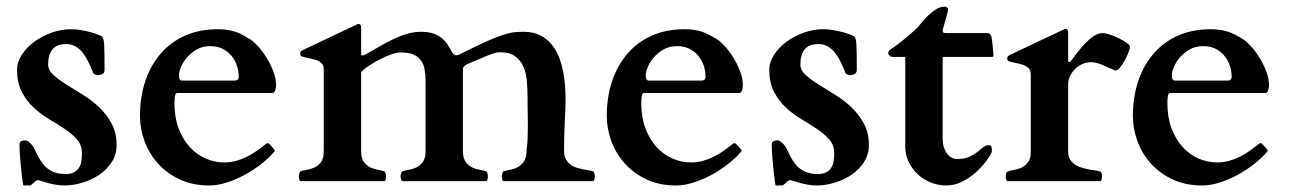

<svg xmlns="http://www.w3.org/2000/svg" viewBox="-20 -549 3915 582"><path d="M96.2 -2.9Q91.8 -2.9 88.4 -0.5Q85 2 81.8 5.1Q78.6 8.3 75.7 10.7Q72.8 13.2 68.8 13.2H51.3Q50.3 13.2 48.3 -1Q46.4 -15.1 44.2 -34.9Q42 -54.7 40.5 -75.9Q39.1 -97.2 39.1 -111.3Q39.1 -119.1 44.7 -121.3Q50.3 -123.5 56.6 -123.5Q60.1 -123.5 64.2 -121.1Q68.4 -118.7 72 -115Q75.7 -111.3 78.6 -107.4Q81.5 -103.5 83 -100.6Q91.3 -82.5 99.6 -67.9Q107.9 -53.2 118.7 -43Q129.4 -32.7 144 -27.1Q158.7 -21.5 179.2 -21.5Q194.8 -21.5 204.6 -26.9Q214.4 -32.2 219.7 -41Q225.1 -49.8 226.8 -61Q228.5 -72.3 228.5 -84.5Q228.5 -108.9 213.9 -125.7Q199.2 -142.6 177.5 -157.2Q155.8 -171.9 130.1 -187Q104.5 -202.1 82.8 -222.2Q61 -242.2 46.4 -269.8Q31.7 -297.4 31.7 -337.9Q31.7 -361.3 46.4 -383.5Q61 -405.8 84.5 -422.9Q107.9 -439.9 137 -450.2Q166 -460.4 194.8 -460.4Q210 -460.4 225.3 -457.8Q240.7 -455.1 253.7 -451.7Q266.6 -448.2 275.6 -444.8Q284.7 -441.4 287.1 -439.9Q290.5 -437.5 292.7 -432.4Q294.9 -427.2 295.7 -416Q296.4 -404.8 296.6 -386Q296.9 -367.2 296.9 -336.9Q296.9 -328.6 290.8 -325Q284.7 -321.3 278.8 -321.3Q273.4 -321.3 268.3 -323.2Q263.2 -325.2 261.7 -329.6Q255.9 -344.7 248.5 -360.1Q241.2 -375.5 231.7 -387.9Q222.2 -400.4 209.5 -408Q196.8 -415.5 180.2 -415.5Q170.4 -415.5 160.6 -413.1Q150.9 -410.6 143.1 -403.6Q135.3 -396.5 130.6 -384.3Q126 -372.1 126 -353Q126 -336.4 141.4 -322.3Q156.7 -308.1 179.7 -293.7Q202.6 -279.3 229.7 -262.7Q256.8 -246.1 279.8 -224.6Q302.7 -203.1 318.1 -175Q333.5 -147 333.5 -108.9Q333.5 -80.6 318.8 -57.9Q304.2 -35.2 281.2 -19.5Q258.3 -3.9 230.2 4.6Q202.1 13.2 175.3 13.2Q161.6 13.2 147.9 10.7Q134.3 8.3 123 5.1Q111.8 2 104.5 -0.5Q97.2 -2.9 96.2 -2.9Z M404.3 -197.8Q404.3 -254.9 420.4 -303Q436.5 -351.1 466.8 -386.2Q497.1 -421.4 540.8 -440.9Q584.5 -460.4 640.1 -460.4Q656.7 -460.4 669.9 -458.3Q683.1 -456.1 694.1 -452.4Q705.1 -448.7 714.6 -443.6Q724.1 -438.5 733.9 -432.6Q745.1 -426.8 759.5 -411.6Q773.9 -396.5 786.6 -376.5Q799.3 -356.4 808.1 -333.7Q816.9 -311 816.9 -290Q816.9 -283.2 814.2 -275.1Q811.5 -267.1 805.2 -267.1H517.1Q512.2 -267.1 510.5 -258.3Q508.8 -249.5 508.8 -236.8Q508.8 -193.8 521.2 -160.4Q533.7 -127 554.7 -103.8Q575.7 -80.6 603 -68.6Q630.4 -56.6 660.6 -56.6Q679.7 -56.6 697.3 -61.8Q714.8 -66.9 731 -75.2Q747.1 -83.5 761.2 -93.8Q775.4 -104 788.1 -114.3Q791 -115.2 792 -115.2Q793.5 -115.2 795.9 -112.8Q800.3 -108.9 804.7 -103.8Q809.1 -98.6 811.5 -95.2Q813 -93.8 813 -92.3Q813 -90.8 811 -88.9Q794.9 -69.8 771.5 -51.5Q748 -33.2 721.4 -18.8Q694.8 -4.4 667 4.4Q639.2 13.2 614.3 13.2Q564 13.2 524.9 -5.1Q485.8 -23.4 459 -53.2Q432.1 -83 418.2 -120.8Q404.3 -158.7 404.3 -197.8ZM690.9 -304.7Q703.6 -304.7 703.6 -315.9Q703.6 -335 697.5 -351.8Q691.4 -368.7 680.2 -381.6Q668.9 -394.5 653.1 -401.9Q637.2 -409.2 617.7 -409.2Q594.2 -409.2 576.7 -399.2Q559.1 -389.2 546.9 -375Q534.7 -360.8 528.6 -345.7Q522.5 -330.6 522.5 -319.8Q522.5 -311.5 524.9 -308.1Q527.3 -304.7 531.2 -304.7Z M1059.1 -473.6Q1061 -474.6 1063.2 -475.6Q1065.4 -476.6 1066.4 -476.6Q1074.7 -476.6 1074.7 -464.8V-383.8Q1075.2 -380.9 1078.6 -380.9Q1081.5 -380.9 1085.4 -382.8Q1107.4 -394.5 1128.4 -407Q1149.4 -419.4 1170.7 -429.7Q1191.9 -439.9 1213.4 -446.3Q1234.9 -452.6 1256.8 -452.6Q1278.8 -452.6 1293.9 -447.3Q1309.1 -441.9 1319.3 -433.3Q1329.6 -424.8 1336.2 -414.8Q1342.8 -404.8 1347.7 -395.5Q1348.1 -394 1349.6 -391.8Q1351.1 -389.6 1353.3 -387.2Q1355.5 -384.8 1357.7 -383.1Q1359.9 -381.3 1362.3 -381.3Q1369.1 -381.8 1376.5 -385.7Q1423.8 -409.7 1453.9 -423.1Q1483.9 -436.5 1504.2 -443.1Q1524.4 -449.7 1538.3 -451.2Q1552.2 -452.6 1566.9 -452.6Q1595.7 -452.6 1616.5 -442.4Q1637.2 -432.1 1651.4 -415.3Q1665.5 -398.4 1674.1 -376.7Q1682.6 -355 1687 -332.3Q1691.4 -309.6 1692.9 -287.4Q1694.3 -265.1 1694.3 -247.1Q1694.3 -230 1693.6 -215.3Q1692.9 -200.7 1692.1 -183.3Q1691.4 -166 1690.7 -144Q1689.9 -122.1 1689.9 -90.8Q1689.9 -76.2 1695.3 -66.4Q1700.7 -56.6 1709.2 -50.3Q1717.8 -43.9 1728 -40.8Q1738.3 -37.6 1748 -35.6Q1757.8 -33.7 1765.9 -32.5Q1773.9 -31.2 1778.3 -29.3Q1780.3 -28.3 1781.7 -22.9Q1783.2 -17.6 1783.2 -15.1Q1783.2 -12.2 1782.2 -6.6Q1781.2 -1 1778.3 0H1505.9Q1502.9 -1 1502 -6.6Q1501 -12.2 1501 -15.1Q1501 -17.6 1502.4 -22.9Q1503.9 -28.3 1505.9 -29.3Q1512.2 -32.2 1523.9 -33.9Q1535.6 -35.6 1547.4 -41.3Q1559.1 -46.9 1567.6 -58.6Q1576.2 -70.3 1576.2 -93.8V-94.7Q1578.6 -109.9 1579.3 -128.2Q1580.1 -146.5 1580.1 -168.5Q1580.1 -179.2 1579.8 -188.7Q1579.6 -198.2 1579.6 -208.3Q1579.6 -218.3 1579.3 -230Q1579.1 -241.7 1579.1 -256.8Q1579.1 -280.8 1576.9 -304.7Q1574.7 -328.6 1566.2 -347.7Q1557.6 -366.7 1541 -378.7Q1524.4 -390.6 1495.1 -390.6Q1490.2 -390.6 1484.4 -389.4Q1478.5 -388.2 1468.3 -384.5Q1458 -380.9 1440.9 -373.5Q1423.8 -366.2 1396 -354.5Q1392.1 -352.1 1387.9 -348.9Q1383.8 -345.7 1383.3 -340.8V-90.8Q1383.3 -68.8 1392.1 -57.4Q1400.9 -45.9 1412.6 -40.8Q1424.3 -35.6 1436 -33.9Q1447.8 -32.2 1454.1 -29.3Q1456.1 -28.3 1457.5 -22.9Q1459 -17.6 1459 -15.1Q1459 -12.2 1458 -6.6Q1457 -1 1454.1 0H1199.2Q1196.3 -1 1195.3 -6.6Q1194.3 -12.2 1194.3 -15.1Q1194.3 -17.6 1195.8 -22.9Q1197.3 -28.3 1199.2 -29.3Q1205.6 -32.2 1217.3 -33.9Q1229 -35.6 1240.7 -40.8Q1252.4 -45.9 1261.2 -57.4Q1270 -68.8 1270 -90.8V-303.7Q1270 -322.8 1267.1 -338.6Q1264.2 -354.5 1255.9 -366Q1247.6 -377.4 1232.7 -383.8Q1217.8 -390.1 1193.8 -390.1Q1182.6 -390.1 1165.5 -384Q1148.4 -377.9 1130.6 -368.7Q1112.8 -359.4 1097.4 -349.1Q1082 -338.9 1074.7 -330.1V-90.8Q1074.7 -68.8 1083.5 -57.4Q1092.3 -45.9 1104 -40.8Q1115.7 -35.6 1127.4 -33.9Q1139.2 -32.2 1145.5 -29.3Q1147.5 -28.3 1148.9 -22.9Q1150.4 -17.6 1150.4 -15.1Q1150.4 -12.2 1149.4 -6.6Q1148.4 -1 1145.5 0H890.6Q887.7 -1 886.7 -6.6Q885.7 -12.2 885.7 -15.1Q885.7 -17.6 887.2 -22.9Q888.7 -28.3 890.6 -29.3Q897 -32.2 908.7 -33.9Q920.4 -35.6 932.1 -40.8Q943.8 -45.9 952.6 -56.9Q961.4 -67.9 961.4 -89.8V-338.4Q961.4 -350.1 955.1 -356.7Q948.7 -363.3 939 -366.7Q929.2 -370.1 918 -372.3Q906.7 -374.5 896.5 -377.4Q893.6 -378.4 891.8 -380.1Q890.1 -381.8 890.1 -387.2Q890.1 -389.6 891.6 -392.1Q893.1 -394.5 897.5 -397Z M1819.3 -197.8Q1819.3 -254.9 1835.4 -303Q1851.6 -351.1 1881.8 -386.2Q1912.1 -421.4 1955.8 -440.9Q1999.5 -460.4 2055.2 -460.4Q2071.8 -460.4 2085 -458.3Q2098.1 -456.1 2109.1 -452.4Q2120.1 -448.7 2129.6 -443.6Q2139.2 -438.5 2148.9 -432.6Q2160.2 -426.8 2174.6 -411.6Q2189 -396.5 2201.7 -376.5Q2214.4 -356.4 2223.1 -333.7Q2231.9 -311 2231.9 -290Q2231.9 -283.2 2229.2 -275.1Q2226.6 -267.1 2220.2 -267.1H1932.1Q1927.2 -267.1 1925.5 -258.3Q1923.8 -249.5 1923.8 -236.8Q1923.8 -193.8 1936.3 -160.4Q1948.7 -127 1969.7 -103.8Q1990.7 -80.6 2018.1 -68.6Q2045.4 -56.6 2075.7 -56.6Q2094.7 -56.6 2112.3 -61.8Q2129.9 -66.9 2146 -75.2Q2162.1 -83.5 2176.3 -93.8Q2190.4 -104 2203.1 -114.3Q2206.1 -115.2 2207 -115.2Q2208.5 -115.2 2210.9 -112.8Q2215.3 -108.9 2219.7 -103.8Q2224.1 -98.6 2226.6 -95.2Q2228 -93.8 2228 -92.3Q2228 -90.8 2226.1 -88.9Q2210 -69.8 2186.5 -51.5Q2163.1 -33.2 2136.5 -18.8Q2109.9 -4.4 2082 4.4Q2054.2 13.2 2029.3 13.2Q1979 13.2 1939.9 -5.1Q1900.9 -23.4 1874 -53.2Q1847.2 -83 1833.3 -120.8Q1819.3 -158.7 1819.3 -197.8ZM2106 -304.7Q2118.7 -304.7 2118.7 -315.9Q2118.7 -335 2112.5 -351.8Q2106.4 -368.7 2095.2 -381.6Q2084 -394.5 2068.1 -401.9Q2052.2 -409.2 2032.7 -409.2Q2009.3 -409.2 1991.7 -399.2Q1974.1 -389.2 1961.9 -375Q1949.7 -360.8 1943.6 -345.7Q1937.5 -330.6 1937.5 -319.8Q1937.5 -311.5 1939.9 -308.1Q1942.4 -304.7 1946.3 -304.7Z M2376.5 -2.9Q2372.1 -2.9 2368.7 -0.5Q2365.2 2 2362.1 5.1Q2358.9 8.3 2356 10.7Q2353 13.2 2349.1 13.2H2331.5Q2330.6 13.2 2328.6 -1Q2326.7 -15.1 2324.5 -34.9Q2322.3 -54.7 2320.8 -75.9Q2319.3 -97.2 2319.3 -111.3Q2319.3 -119.1 2325 -121.3Q2330.6 -123.5 2336.9 -123.5Q2340.3 -123.5 2344.5 -121.1Q2348.6 -118.7 2352.3 -115Q2356 -111.3 2358.9 -107.4Q2361.8 -103.5 2363.3 -100.6Q2371.6 -82.5 2379.9 -67.9Q2388.2 -53.2 2398.9 -43Q2409.7 -32.7 2424.3 -27.1Q2439 -21.5 2459.5 -21.5Q2475.1 -21.5 2484.9 -26.9Q2494.6 -32.2 2500 -41Q2505.4 -49.8 2507.1 -61Q2508.8 -72.3 2508.8 -84.5Q2508.8 -108.9 2494.1 -125.7Q2479.5 -142.6 2457.8 -157.2Q2436 -171.9 2410.4 -187Q2384.8 -202.1 2363 -222.2Q2341.3 -242.2 2326.7 -269.8Q2312 -297.4 2312 -337.9Q2312 -361.3 2326.7 -383.5Q2341.3 -405.8 2364.7 -422.9Q2388.2 -439.9 2417.2 -450.2Q2446.3 -460.4 2475.1 -460.4Q2490.2 -460.4 2505.6 -457.8Q2521 -455.1 2533.9 -451.7Q2546.9 -448.2 2555.9 -444.8Q2564.9 -441.4 2567.4 -439.9Q2570.8 -437.5 2573 -432.4Q2575.2 -427.2 2575.9 -416Q2576.7 -404.8 2576.9 -386Q2577.1 -367.2 2577.1 -336.9Q2577.1 -328.6 2571 -325Q2564.9 -321.3 2559.1 -321.3Q2553.7 -321.3 2548.6 -323.2Q2543.5 -325.2 2542 -329.6Q2536.1 -344.7 2528.8 -360.1Q2521.5 -375.5 2512 -387.9Q2502.4 -400.4 2489.7 -408Q2477.1 -415.5 2460.4 -415.5Q2450.7 -415.5 2440.9 -413.1Q2431.2 -410.6 2423.3 -403.6Q2415.5 -396.5 2410.9 -384.3Q2406.2 -372.1 2406.2 -353Q2406.2 -336.4 2421.6 -322.3Q2437 -308.1 2460 -293.7Q2482.9 -279.3 2510 -262.7Q2537.1 -246.1 2560.1 -224.6Q2583 -203.1 2598.4 -175Q2613.8 -147 2613.8 -108.9Q2613.8 -80.6 2599.1 -57.9Q2584.5 -35.2 2561.5 -19.5Q2538.6 -3.9 2510.5 4.6Q2482.4 13.2 2455.6 13.2Q2441.9 13.2 2428.2 10.7Q2414.6 8.3 2403.3 5.1Q2392.1 2 2384.8 -0.5Q2377.4 -2.9 2376.5 -2.9Z M2724.1 -376.5H2687.5Q2680.7 -376.5 2676.8 -379.9Q2672.9 -383.3 2672.4 -387.2Q2672.4 -389.6 2673.3 -392.6Q2674.3 -395.5 2675.8 -396.5Q2685.5 -402.8 2697 -411.4Q2708.5 -419.9 2719.7 -429.2Q2731 -438.5 2741.7 -447.8Q2752.4 -457 2760.7 -464.8Q2765.6 -470.2 2774.2 -481Q2782.7 -491.7 2793.7 -502.2Q2804.7 -512.7 2817.4 -520.8Q2830.1 -528.8 2843.3 -528.8Q2846.2 -528.8 2850.1 -526.9Q2854 -524.9 2854 -522Q2854 -518.6 2852.3 -511.5Q2850.6 -504.4 2848.1 -495.6Q2845.7 -486.8 2842.8 -477.1Q2839.8 -467.3 2837.4 -458Q2837.4 -454.1 2838.6 -451.7Q2839.8 -449.2 2845.2 -448.7H2969.7Q2977.5 -448.7 2980.5 -446Q2983.4 -443.4 2984.9 -439Q2985.8 -436.5 2986.8 -429Q2987.8 -421.4 2988.8 -412.4Q2989.7 -403.3 2990.5 -394.3Q2991.2 -385.3 2991.2 -379.4Q2991.2 -376.5 2987.3 -376.5H2840.3Q2837.9 -376.5 2837.6 -375.5Q2837.4 -374.5 2837.4 -372.1V-129.4Q2837.4 -113.8 2841.3 -102.1Q2845.2 -90.3 2851.3 -82.5Q2857.4 -74.7 2865.2 -70.8Q2873 -66.9 2880.9 -66.9Q2903.3 -66.9 2917.5 -73.5Q2931.6 -80.1 2941.9 -87.9Q2952.1 -95.7 2960 -102.3Q2967.8 -108.9 2977.5 -108.9Q2984.4 -108.9 2985.6 -103.5Q2986.8 -98.1 2986.8 -95.2Q2986.8 -88.9 2985.1 -85.2Q2983.4 -81.5 2982.4 -79.6Q2981.9 -78.6 2977.1 -71.3Q2972.2 -64 2963.9 -53.7Q2955.6 -43.5 2943.6 -31.7Q2931.6 -20 2917 -10Q2902.3 0 2885 6.6Q2867.7 13.2 2848.6 13.2Q2822.3 13.2 2799.3 3.4Q2776.4 -6.3 2759.8 -22.7Q2743.2 -39.1 2733.6 -60.1Q2724.1 -81.1 2724.1 -103.5Z M3202.1 -458.5Q3204.1 -459.5 3206.3 -460.4Q3208.5 -461.4 3209.5 -461.4Q3217.8 -461.4 3217.8 -449.7V-366.7Q3217.8 -365.2 3218 -363Q3218.3 -360.8 3220.7 -360.8Q3223.1 -360.8 3224.6 -362.5Q3226.1 -364.3 3227.5 -365.7Q3236.3 -377.4 3247.3 -391.8Q3258.3 -406.2 3270.8 -418.9Q3283.2 -431.6 3296.4 -440.2Q3309.6 -448.7 3322.3 -448.7Q3331.1 -448.7 3345.2 -443.8Q3359.4 -439 3372.8 -432.4Q3386.2 -425.8 3395.8 -418.7Q3405.3 -411.6 3405.3 -407.2Q3405.3 -402.8 3400.9 -390.9Q3396.5 -378.9 3389.9 -366.7Q3383.3 -354.5 3375.7 -345Q3368.2 -335.4 3361.8 -335.4H3360.8Q3352.1 -338.4 3343 -342.5Q3334 -346.7 3324.7 -350.8Q3315.4 -355 3305.9 -357.7Q3296.4 -360.4 3286.6 -360.4Q3272 -360.4 3259.3 -354.2Q3246.6 -348.1 3237.5 -338.6Q3228.5 -329.1 3223.1 -317.4Q3217.8 -305.7 3217.8 -294.9V-88.9Q3217.8 -74.7 3223.9 -65.2Q3230 -55.7 3239.5 -49.6Q3249 -43.5 3260.5 -40.3Q3272 -37.1 3282.7 -35.2Q3293.5 -33.2 3302.2 -32Q3311 -30.8 3315.4 -28.8Q3320.3 -26.9 3320.3 -15.1Q3320.3 -1 3315.4 0H3033.7Q3028.8 -1 3028.8 -15.1Q3028.8 -26.9 3033.7 -28.8Q3040 -31.7 3051.8 -33.4Q3063.5 -35.2 3075.2 -40.3Q3086.9 -45.4 3095.7 -56.4Q3104.5 -67.4 3104.5 -88.9V-323.7Q3104.5 -335.4 3098.1 -342Q3091.8 -348.6 3082 -352.1Q3072.3 -355.5 3061 -357.7Q3049.8 -359.9 3039.6 -362.8Q3036.6 -363.8 3034.9 -365.5Q3033.2 -367.2 3033.2 -372.6Q3033.2 -375 3034.7 -377.4Q3036.1 -379.9 3040.5 -382.3Z M3414.1 -197.8Q3414.1 -254.9 3430.2 -303Q3446.3 -351.1 3476.6 -386.2Q3506.8 -421.4 3550.5 -440.9Q3594.2 -460.4 3649.9 -460.4Q3666.5 -460.4 3679.7 -458.3Q3692.9 -456.1 3703.9 -452.4Q3714.8 -448.7 3724.4 -443.6Q3733.9 -438.5 3743.7 -432.6Q3754.9 -426.8 3769.3 -411.6Q3783.7 -396.5 3796.4 -376.5Q3809.1 -356.4 3817.9 -333.7Q3826.7 -311 3826.7 -290Q3826.7 -283.2 3824 -275.1Q3821.3 -267.1 3814.9 -267.1H3526.9Q3522 -267.1 3520.3 -258.3Q3518.6 -249.5 3518.6 -236.8Q3518.6 -193.8 3531 -160.4Q3543.5 -127 3564.5 -103.8Q3585.4 -80.6 3612.8 -68.6Q3640.1 -56.6 3670.4 -56.6Q3689.5 -56.6 3707 -61.8Q3724.6 -66.9 3740.7 -75.2Q3756.8 -83.5 3771 -93.8Q3785.2 -104 3797.9 -114.3Q3800.8 -115.2 3801.8 -115.2Q3803.2 -115.2 3805.7 -112.8Q3810.1 -108.9 3814.5 -103.8Q3818.8 -98.6 3821.3 -95.2Q3822.8 -93.8 3822.8 -92.3Q3822.8 -90.8 3820.8 -88.9Q3804.7 -69.8 3781.2 -51.5Q3757.8 -33.2 3731.2 -18.8Q3704.6 -4.4 3676.8 4.4Q3648.9 13.2 3624 13.2Q3573.7 13.2 3534.7 -5.1Q3495.6 -23.4 3468.8 -53.2Q3441.9 -83 3428 -120.8Q3414.1 -158.7 3414.1 -197.8ZM3700.7 -304.7Q3713.4 -304.7 3713.4 -315.9Q3713.4 -335 3707.3 -351.8Q3701.2 -368.7 3689.9 -381.6Q3678.7 -394.5 3662.8 -401.9Q3647 -409.2 3627.4 -409.2Q3604 -409.2 3586.4 -399.2Q3568.8 -389.2 3556.6 -375Q3544.4 -360.8 3538.3 -345.7Q3532.2 -330.6 3532.2 -319.8Q3532.2 -311.5 3534.7 -308.1Q3537.1 -304.7 3541 -304.7Z"/></svg>

Font: Cardo
Style: Bold
Weight: 700
Designer: David J. Perry
Foundry: David J. Perry
Version: Version 1.0011